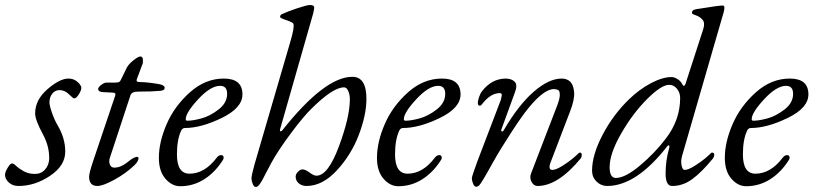

<svg xmlns="http://www.w3.org/2000/svg" viewBox="-30 -727 3241 765"><path d="M243 -414Q264 -414 279 -400.5Q294 -387 294 -377Q294 -367 284 -351Q274 -335 266 -335Q261 -335 244.5 -351.5Q228 -368 207 -368Q190 -368 178.5 -354Q167 -340 167 -319Q167 -306 177.5 -276.5Q188 -247 200 -227Q230 -176 230 -123Q230 -67 169.5 -26.5Q109 14 44 14Q20 14 5 0Q-10 -14 -10 -30Q-10 -41 0.5 -58.5Q11 -76 18 -76Q24 -76 35 -65.5Q46 -55 65 -44.5Q84 -34 109 -34Q134 -34 149.5 -51.5Q165 -69 166 -94Q167 -143 142 -190Q110 -249 110 -275Q110 -329 159 -371.5Q208 -414 243 -414Z M505 -68Q470 -35 425 -10.5Q380 14 358 14Q325 14 325 -23Q325 -36 339 -79L429 -346Q433 -358 419 -358L379 -360Q361 -361 361 -374Q361 -376 365.5 -381.5Q370 -387 378.5 -392.5Q387 -398 395 -398H431Q441 -398 445.5 -401Q450 -404 455 -416L475 -457Q483 -472 502 -487Q521 -502 529 -502Q539 -502 539.5 -488Q540 -474 537 -470L515 -411Q513 -405 516 -402.5Q519 -400 528 -400Q555 -400 603 -392Q626 -388 626 -377Q626 -366 607 -365Q577 -362 521 -362Q495 -362 490 -348L408 -99Q403 -85 407.5 -72Q412 -59 426 -59Q431 -59 436 -60Q441 -61 444.5 -62Q448 -63 453.5 -65.5Q459 -68 461.5 -69.5Q464 -71 470 -75Q476 -79 477.5 -80.5Q479 -82 486 -87Q493 -92 494 -93Q518 -108 522 -98Q522 -84 505 -68Z M688 15Q655 15 629 -15Q603 -45 603 -98Q603 -161 634 -232.5Q665 -304 726.5 -359Q788 -414 862 -414Q936 -414 936 -351Q936 -297 853.5 -257Q771 -217 707 -217Q697 -217 692 -207Q675 -171 675 -112Q675 -35 725 -35Q785 -35 833 -98Q841 -109 851 -109Q861 -109 861 -99Q861 -94 859 -91Q828 -41 784 -13Q740 15 688 15ZM847 -385Q809 -385 759.5 -331.5Q710 -278 710 -252Q710 -246 717 -246Q738 -246 772 -255Q806 -264 840.5 -290.5Q875 -317 875 -353Q875 -385 847 -385Z M1148 -23Q1148 -33 1157 -42.5Q1166 -52 1175 -52Q1187 -52 1203.5 -39.5Q1220 -27 1231 -27Q1277 -27 1320.5 -144Q1364 -261 1364 -332Q1364 -350 1357.5 -364.5Q1351 -379 1341 -379Q1296 -379 1209 -292Q1180 -264 1129.5 -196.5Q1079 -129 1051 -78Q1043 -63 1033 -44Q1023 -25 1018.5 -16Q1014 -7 1008 2Q1002 11 998 14.5Q994 18 989 18Q982 18 977 6Q972 -6 972 -16Q972 -29 985 -75L1126 -558Q1144 -618 1139 -632Q1137 -638 1111.5 -646.5Q1086 -655 1086 -659Q1086 -667 1092 -670Q1115 -681 1154 -694Q1193 -707 1205 -707Q1222 -707 1222 -697Q1222 -692 1218 -674L1086 -212Q1084 -205 1087.5 -204Q1091 -203 1095 -208Q1264 -421 1374 -421Q1430 -421 1430 -333Q1430 -270 1400 -190.5Q1370 -111 1312.5 -48.5Q1255 14 1191 14Q1173 14 1160.5 3.5Q1148 -7 1148 -23Z M1557 15Q1524 15 1498 -15Q1472 -45 1472 -98Q1472 -161 1503 -232.5Q1534 -304 1595.5 -359Q1657 -414 1731 -414Q1805 -414 1805 -351Q1805 -297 1722.5 -257Q1640 -217 1576 -217Q1566 -217 1561 -207Q1544 -171 1544 -112Q1544 -35 1594 -35Q1654 -35 1702 -98Q1710 -109 1720 -109Q1730 -109 1730 -99Q1730 -94 1728 -91Q1697 -41 1653 -13Q1609 15 1557 15ZM1716 -385Q1678 -385 1628.5 -331.5Q1579 -278 1579 -252Q1579 -246 1586 -246Q1607 -246 1641 -255Q1675 -264 1709.5 -290.5Q1744 -317 1744 -353Q1744 -385 1716 -385Z M2086 -36 2191 -309Q2201 -336 2200.5 -350.5Q2200 -365 2194.5 -368Q2189 -371 2179 -372Q2139 -374 2076 -297Q2051 -267 2006.5 -198.5Q1962 -130 1933 -78Q1889 2 1879 12Q1873 17 1867 17Q1860 17 1855 5Q1850 -7 1850 -17Q1850 -24 1872 -84L1959 -312Q1964 -324 1966 -331.5Q1968 -339 1969 -345Q1970 -351 1968 -353.5Q1966 -356 1961 -356Q1924 -356 1889 -310Q1885 -305 1880 -306Q1875 -307 1874 -314Q1873 -323 1878.5 -339.5Q1884 -356 1891 -364Q1929 -413 1984 -414Q2008 -414 2020.5 -401.5Q2033 -389 2022 -360L1968 -212Q1965 -205 1969.5 -203.5Q1974 -202 1977 -208Q2036 -309 2096.5 -361.5Q2157 -414 2208 -414Q2229 -414 2242 -401.5Q2255 -389 2257.5 -359.5Q2260 -330 2241 -282L2166 -86Q2151 -50 2171 -50Q2185 -50 2210.5 -66Q2236 -82 2252 -95.5Q2268 -109 2277 -118Q2278 -119 2280 -119Q2288 -119 2288 -110Q2288 -102 2284 -96Q2193 14 2112 14Q2097 14 2088 -2Q2079 -18 2086 -36Z M2399 -61Q2399 -18 2424 -18Q2461 -18 2520 -67.5Q2579 -117 2623 -175Q2680 -249 2680 -337Q2680 -357 2667.5 -373Q2655 -389 2636 -389Q2605 -389 2548 -332Q2491 -275 2445 -195Q2399 -115 2399 -61ZM2688 -107Q2682 -87 2685.5 -68.5Q2689 -50 2698 -50Q2712 -50 2737.5 -66Q2763 -82 2779 -95.5Q2795 -109 2804 -118Q2805 -119 2807 -119Q2816 -119 2816 -110Q2816 -104 2811 -96Q2766 -41 2728.5 -13.5Q2691 14 2648 14Q2622 14 2622 -36Q2622 -87 2636 -136Q2639 -148 2634 -148Q2632 -148 2630 -146Q2506 14 2389 14Q2365 14 2347 -3.5Q2329 -21 2329 -47Q2329 -110 2371 -190Q2413 -270 2476 -331Q2517 -371 2563.5 -395.5Q2610 -420 2646 -420Q2656 -420 2668.5 -412.5Q2681 -405 2687 -394Q2695 -377 2701 -392L2772 -611Q2780 -636 2769 -648.5Q2758 -661 2742.5 -666Q2727 -671 2727 -675Q2727 -685 2735 -688Q2743 -691 2761 -693Q2833 -705 2850 -705Q2861 -705 2853 -677Z M2943 15Q2910 15 2884 -15Q2858 -45 2858 -98Q2858 -161 2889 -232.5Q2920 -304 2981.5 -359Q3043 -414 3117 -414Q3191 -414 3191 -351Q3191 -297 3108.5 -257Q3026 -217 2962 -217Q2952 -217 2947 -207Q2930 -171 2930 -112Q2930 -35 2980 -35Q3040 -35 3088 -98Q3096 -109 3106 -109Q3116 -109 3116 -99Q3116 -94 3114 -91Q3083 -41 3039 -13Q2995 15 2943 15ZM3102 -385Q3064 -385 3014.5 -331.5Q2965 -278 2965 -252Q2965 -246 2972 -246Q2993 -246 3027 -255Q3061 -264 3095.5 -290.5Q3130 -317 3130 -353Q3130 -385 3102 -385Z"/></svg>

Font: EB Garamond 12
Style: Italic
Weight: 400
Italic angle: -17°
Version: Version 0.016; ttfautohint (v1.8.4)